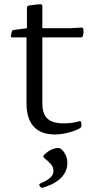

<svg xmlns="http://www.w3.org/2000/svg" viewBox="-20 -622 430 898"><path d="M237 7Q171 7 137.5 -30Q104 -67 104 -139V-483L106 -490V-585Q106 -593 114 -596Q122 -597 131.5 -598.5Q141 -600 151.5 -601Q162 -602 170 -602Q178 -602 178 -593V-140Q178 -90 201.5 -67.5Q225 -45 278 -45Q295 -45 313 -47Q331 -49 351 -55Q359 -57 360 -48L361 -36Q362 -29 355 -23Q340 -14 320 -7.5Q300 -1 278.5 3Q257 7 237 7ZM37 -447Q30 -447 31 -456L35 -473Q36 -481 45 -482L106 -490H306L362 -493Q370 -493 370 -484Q371 -477 370.5 -469.5Q370 -462 368 -455Q366 -447 358 -447ZM180 256Q173 258 168 251L165 247Q161 240 169 236Q194 226 212 211.5Q230 197 230 178Q230 158 216 143.5Q202 129 186 116Q180 111 185 104Q192 96 203 88Q214 80 227 75Q240 70 251 70Q262 70 272 80.5Q282 91 288.5 106.5Q295 122 295 140Q295 166 283.5 186Q272 206 254 220Q236 234 216.5 242.5Q197 251 180 256Z"/></svg>

Font: Hahmlet Light
Style: Regular
Weight: 300
Designer: Minjoo Ham & Mark Frömberg
Foundry: hypertype
Version: Version 1.002